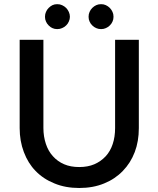

<svg xmlns="http://www.w3.org/2000/svg" viewBox="-20 -916 779 944"><path d="M369.6 -94.7Q411.6 -94.7 443.8 -108.4Q475.6 -122.1 499.5 -147.5Q522.5 -172.4 534.2 -208Q545.9 -243.2 545.9 -286.1V-720.2H662.6V-286.1Q662.6 -221.2 642.6 -168.5Q622.1 -114.7 584 -75.7Q545.4 -35.6 492.2 -14.2Q438 8.3 369.6 8.3Q301.3 8.3 247.6 -14.2Q192.9 -36.1 154.8 -75.7Q118.2 -112.8 97.2 -168.5Q76.7 -222.7 76.7 -286.1V-720.2H193.4V-286.6Q193.4 -245.1 205.6 -208.5Q217.3 -172.9 240.2 -147.9Q263.2 -122.1 295.4 -108.4Q327.1 -94.7 369.6 -94.7ZM323.7 -833.5Q323.7 -821.8 318.4 -810.1Q313.5 -798.8 305.2 -791Q296.4 -782.2 285.2 -777.8Q274.9 -772.9 261.2 -772.9Q248 -772.9 237.8 -777.8Q229 -781.2 219.2 -791Q210 -800.3 206.1 -810.1Q201.2 -820.3 201.2 -833.5Q201.2 -847.2 206.1 -857.4Q210.4 -868.2 219.2 -877Q228.5 -886.2 237.8 -890.6Q248 -895.5 261.2 -895.5Q274.9 -895.5 285.2 -890.6Q296.9 -885.3 305.2 -877Q313 -869.1 318.4 -857.4Q323.7 -845.7 323.7 -833.5ZM538.1 -833.5Q538.1 -820.3 533.2 -810.1Q528.3 -798.8 520 -791Q511.2 -782.2 500.5 -777.8Q490.2 -772.9 477.1 -772.9Q463.4 -772.9 453.1 -777.8Q442.4 -782.2 433.6 -791Q424.3 -800.3 420.4 -810.1Q415.5 -820.3 415.5 -833.5Q415.5 -847.2 420.4 -857.4Q424.8 -868.2 433.6 -877Q442.4 -885.7 453.1 -890.6Q463.4 -895.5 477.1 -895.5Q490.2 -895.5 500.5 -890.6Q511.2 -885.7 520 -877Q527.8 -869.1 533.2 -857.4Q538.1 -847.2 538.1 -833.5Z"/></svg>

Font: Lato-SemiBold
Style: Regular
Weight: 500
Designer: Lukasz Dziedzic with Adam Twardoch and Botio Nikoltchev
Foundry: tyPoland Lukasz Dziedzic
Version: ""